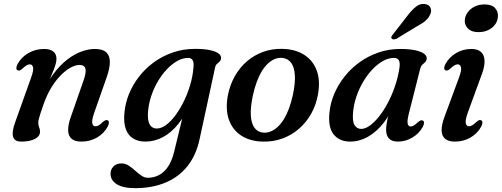

<svg xmlns="http://www.w3.org/2000/svg" viewBox="-20 -725 2608 998"><path d="M71.5 -359.5Q65 -362.5 65 -371.2Q65 -380 71.5 -392.5Q91 -428 127.8 -449.2Q164.5 -470.5 210 -470.5Q239.5 -470.5 256.5 -457.5Q273.5 -444.5 273.5 -419Q273.5 -404 267.2 -384.8Q261 -365.5 250.2 -339.8Q239.5 -314 225.2 -279.5Q211 -245 195.5 -199.5L191 -217.5Q219.5 -288.5 255.2 -337.2Q291 -386 329.2 -415.2Q367.5 -444.5 404.5 -457.5Q441.5 -470.5 472 -470.5Q515 -470.5 533.5 -452Q552 -433.5 551 -400Q550 -366.5 533.5 -320.5L469.5 -138Q456 -99 459.8 -83.8Q463.5 -68.5 476 -68.5Q484 -68.5 492.8 -73.2Q501.5 -78 514 -90.5Q523 -98 528.8 -100Q534.5 -102 540 -99.5Q546 -96.5 546 -87.8Q546 -79 539.5 -66.5Q520.5 -31 484.2 -10Q448 11 403 11Q369 11 352 -3.8Q335 -18.5 334.2 -46.8Q333.5 -75 347 -114L412.5 -301.5Q429.5 -348.5 424.2 -368Q419 -387.5 393 -387.5Q374 -387.5 349.2 -374.8Q324.5 -362 298.8 -336.8Q273 -311.5 249.2 -273.8Q225.5 -236 207.5 -186Q197 -156 190.8 -137.2Q184.5 -118.5 181.8 -106.8Q179 -95 179 -87Q179 -73.5 183.5 -63.5Q188 -53.5 188 -40Q188 -17 161.8 -3Q135.5 11 90.5 11Q55.5 11 48 -14.2Q40.5 -39.5 59 -90L141.5 -321Q155.5 -359.5 151.8 -375Q148 -390.5 135 -390.5Q127.5 -390.5 118.8 -385.8Q110 -381 97 -368.5Q88.5 -361 82.8 -359Q77 -357 71.5 -359.5Z M1018 -4Q1000 81.5 954.5 138.5Q909 195.5 840 224.2Q771 253 682.5 253Q618.5 253 586.5 232.2Q554.5 211.5 554.5 178.5Q554.5 156 569.8 140.2Q585 124.5 611.5 124.5Q631.5 124.5 649 135.8Q666.5 147 682.5 161.8Q698.5 176.5 714.8 187.8Q731 199 749 199Q779 199 805.5 185.5Q832 172 852.8 142.2Q873.5 112.5 885.5 62.5L949.5 -201L967 -190Q943.5 -126.5 907.5 -81.5Q871.5 -36.5 827.8 -12.8Q784 11 735.5 11Q699 11 672.8 -4.8Q646.5 -20.5 634.2 -53.2Q622 -86 626.5 -136Q630.5 -187 650.2 -235.8Q670 -284.5 703 -327Q736 -369.5 780.5 -401.8Q825 -434 879 -452.5Q933 -471 994 -471Q1040.5 -471 1071 -464.5Q1101.5 -458 1116 -447Q1130.5 -436 1129 -422.5Q1128 -410.5 1121.2 -404.5Q1114.5 -398.5 1107.5 -392.5Q1100.5 -386.5 1098 -374ZM749.5 -145Q747 -111.5 752.5 -92.2Q758 -73 769.2 -65Q780.5 -57 795 -57Q818 -57 843 -75.2Q868 -93.5 891.8 -125.5Q915.5 -157.5 935.2 -197.8Q955 -238 968.2 -282.2Q981.5 -326.5 985 -369Q989 -397.5 982 -410.8Q975 -424 958 -424Q930 -424 901.8 -408.2Q873.5 -392.5 847.5 -365Q821.5 -337.5 800.5 -302Q779.5 -266.5 766.2 -226.2Q753 -186 749.5 -145Z M1448.5 -471Q1514.5 -469.5 1560.5 -440.5Q1606.5 -411.5 1626.2 -358.8Q1646 -306 1632.5 -232.5Q1622.5 -177.5 1596.5 -132Q1570.5 -86.5 1532.2 -54Q1494 -21.5 1446.5 -4.5Q1399 12.5 1345.5 11Q1281 9.5 1235.5 -19.2Q1190 -48 1170.5 -101Q1151 -154 1164 -227Q1174.5 -282.5 1200 -328Q1225.5 -373.5 1263.2 -406Q1301 -438.5 1348 -455.5Q1395 -472.5 1448.5 -471ZM1345.5 -36Q1365.5 -33.5 1384.8 -40.8Q1404 -48 1421.8 -64Q1439.5 -80 1454.8 -104.2Q1470 -128.5 1482 -160.8Q1494 -193 1502.5 -232.5Q1515.5 -294.5 1512.5 -335.8Q1509.5 -377 1493 -399Q1476.5 -421 1448 -424Q1428.5 -426 1409.8 -418.8Q1391 -411.5 1373.8 -395.8Q1356.5 -380 1341.5 -355.8Q1326.5 -331.5 1314.5 -299Q1302.5 -266.5 1294 -227Q1281 -165 1283.8 -123.8Q1286.5 -82.5 1302.8 -60.8Q1319 -39 1345.5 -36Z M2106 -138Q2095.5 -98 2099 -82.8Q2102.5 -67.5 2114 -67.5Q2122.5 -67.5 2130.8 -72.5Q2139 -77.5 2152 -89.5Q2161 -97 2166.8 -99Q2172.5 -101 2177.5 -98.5Q2184 -95.5 2184 -86.8Q2184 -78 2177.5 -65.5Q2158.5 -30.5 2123 -9.8Q2087.5 11 2049 11Q2017.5 11 2002.2 -4.8Q1987 -20.5 1987 -50Q1987 -61.5 1988.8 -75.5Q1990.5 -89.5 1995 -109Q1999.5 -128.5 2007.5 -156.5Q2015.5 -184.5 2027.5 -224L2037.5 -203.5Q2012.5 -135.5 1975 -87.5Q1937.5 -39.5 1892.8 -14.2Q1848 11 1800.5 11Q1745 11 1714.8 -25.8Q1684.5 -62.5 1692.5 -140.5Q1697.5 -190.5 1718 -238.5Q1738.5 -286.5 1772 -328.5Q1805.5 -370.5 1850 -402.2Q1894.5 -434 1947.8 -452.2Q2001 -470.5 2060 -470.5Q2107 -470.5 2138.2 -463.8Q2169.5 -457 2184.5 -445.5Q2199.5 -434 2198 -420Q2196.5 -408 2189.8 -401.8Q2183 -395.5 2175.8 -389.2Q2168.5 -383 2165 -371ZM1815.5 -144.5Q1810.5 -95 1822.8 -75Q1835 -55 1857.5 -55Q1878.5 -55 1902.2 -72Q1926 -89 1950 -119Q1974 -149 1995.2 -188.8Q2016.5 -228.5 2032.5 -275Q2048.5 -321.5 2056 -370.5Q2060.5 -398.5 2053.2 -411.2Q2046 -424 2028.5 -424Q1999.5 -424 1970.8 -408Q1942 -392 1915.8 -364.2Q1889.5 -336.5 1868.2 -300.8Q1847 -265 1833.2 -225Q1819.5 -185 1815.5 -144.5ZM2098 -643.5Q2121 -673.5 2142.5 -690.5Q2164 -707.5 2188.5 -704Q2210 -701.5 2217.2 -685.5Q2224.5 -669.5 2217 -652Q2209 -632 2191.5 -617Q2174 -602 2146 -587.5L2041 -523.5Q2033.5 -520.5 2026.5 -520.2Q2019.5 -520 2016.5 -524.5Q2012 -529 2015 -535Q2018 -541 2023.5 -547.5Z M2411 -138Q2397.5 -99.5 2401.2 -84Q2405 -68.5 2417.5 -68.5Q2425.5 -68.5 2434.2 -73.5Q2443 -78.5 2455.5 -90.5Q2464.5 -98.5 2470.2 -100.5Q2476 -102.5 2481.5 -99.5Q2487.5 -96.5 2487.5 -88Q2487.5 -79.5 2481 -66.5Q2462 -31.5 2425.8 -10.2Q2389.5 11 2344.5 11Q2310.5 11 2293.2 -4Q2276 -19 2275.5 -47.2Q2275 -75.5 2289.5 -115L2365.5 -321Q2380 -359.5 2376.2 -375Q2372.5 -390.5 2359.5 -390.5Q2351.5 -390.5 2342.8 -385.8Q2334 -381 2321 -368.5Q2312.5 -361 2306.8 -359Q2301 -357 2295.5 -359.5Q2289 -362.5 2289 -371.2Q2289 -380 2295.5 -392.5Q2314.5 -427.5 2350.5 -449Q2386.5 -470.5 2430.5 -470.5Q2462 -470.5 2479.2 -455.8Q2496.5 -441 2498.5 -412Q2500.5 -383 2485 -340.5ZM2467 -558Q2431 -558 2412.5 -576.5Q2394 -595 2396 -621.5Q2398 -643 2411.2 -661.2Q2424.5 -679.5 2447 -690.8Q2469.5 -702 2499 -702Q2536.5 -702 2553.5 -683Q2570.5 -664 2568 -637.5Q2566.5 -615 2553 -597Q2539.5 -579 2517.5 -568.5Q2495.5 -558 2467 -558Z"/></svg>

Font: Fraunces Medium
Style: Italic
Weight: 500
Italic angle: -16°
Version: Version 1.000;[b76b70a41]